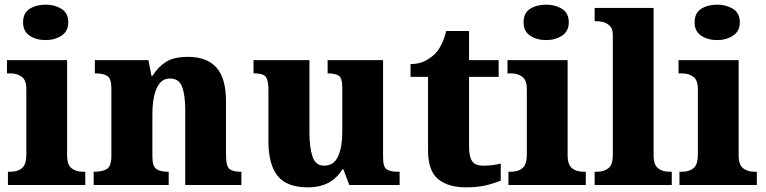

<svg xmlns="http://www.w3.org/2000/svg" viewBox="-20 -794 3287 824"><path d="M176 -622Q135 -622 107 -641Q79 -660 79 -698Q79 -738 107 -756Q135 -774 176 -774Q215 -774 244 -756Q273 -738 273 -698Q273 -660 244 -641Q215 -622 176 -622ZM14 0V-57H26Q56 -57 74.5 -72.5Q93 -88 93 -130V-412Q93 -450 73.5 -464.5Q54 -479 26 -479H10V-536H268V-128Q268 -87 287 -72Q306 -57 335 -57H346V0Z M382 0V-57H386Q420 -57 439 -69Q458 -81 458 -125V-415Q458 -456 441 -467.5Q424 -479 391 -479H387V-536H617L630 -469H635Q656 -504 690 -527Q724 -550 787 -550Q867 -550 908.5 -504.5Q950 -459 950 -358V-128Q950 -82 964 -69.5Q978 -57 1012 -57H1016V0H775V-322Q775 -386 761.5 -421.5Q748 -457 710 -457Q681 -457 664.5 -435.5Q648 -414 641 -379.5Q634 -345 634 -305V-122Q634 -81 650.5 -69Q667 -57 700 -57H704V0Z M1301 10Q1211 10 1171.5 -39Q1132 -88 1132 -188V-407Q1132 -450 1120.5 -464.5Q1109 -479 1072 -479H1068V-536H1308V-226Q1308 -162 1321 -122.5Q1334 -83 1371 -83Q1413 -83 1431 -123Q1449 -163 1449 -231V-418Q1449 -460 1433 -469.5Q1417 -479 1390 -479H1386V-536H1624V-119Q1624 -76 1640.5 -66.5Q1657 -57 1685 -57H1695V0H1479L1454 -67H1449Q1426 -29 1389.5 -9.5Q1353 10 1301 10Z M1980 10Q1903 10 1860 -25.5Q1817 -61 1817 -149V-464H1742V-519Q1780 -519 1807 -534Q1834 -549 1849 -565Q1863 -580 1875 -604Q1887 -628 1895 -661H1993V-536H2120V-464H1993V-165Q1993 -122 2006 -102.5Q2019 -83 2055 -83Q2075 -83 2094 -85.5Q2113 -88 2129 -92V-19Q2112 -11 2073.5 -0.5Q2035 10 1980 10Z M2324 -622Q2283 -622 2255 -641Q2227 -660 2227 -698Q2227 -738 2255 -756Q2283 -774 2324 -774Q2363 -774 2392 -756Q2421 -738 2421 -698Q2421 -660 2392 -641Q2363 -622 2324 -622ZM2162 0V-57H2174Q2204 -57 2222.5 -72.5Q2241 -88 2241 -130V-412Q2241 -450 2221.5 -464.5Q2202 -479 2174 -479H2158V-536H2416V-128Q2416 -87 2435 -72Q2454 -57 2483 -57H2494V0Z M2532 0V-57H2543Q2572 -57 2591 -72Q2610 -87 2610 -128V-644Q2610 -670 2597.5 -682.5Q2585 -695 2569.5 -699Q2554 -703 2543 -703H2532V-760H2785V-128Q2785 -87 2804 -72Q2823 -57 2852 -57H2863V0Z M3058 -622Q3017 -622 2989 -641Q2961 -660 2961 -698Q2961 -738 2989 -756Q3017 -774 3058 -774Q3097 -774 3126 -756Q3155 -738 3155 -698Q3155 -660 3126 -641Q3097 -622 3058 -622ZM2896 0V-57H2908Q2938 -57 2956.5 -72.5Q2975 -88 2975 -130V-412Q2975 -450 2955.5 -464.5Q2936 -479 2908 -479H2892V-536H3150V-128Q3150 -87 3169 -72Q3188 -57 3217 -57H3228V0Z"/></svg>

Font: Noto Serif Georgian ExtraBold
Style: Regular
Weight: 800
Designer: Monotype Design Team, Akaki Razmadze
Foundry: Google LLC
Version: Version 2.003; ttfautohint (v1.8.4.7-5d5b)